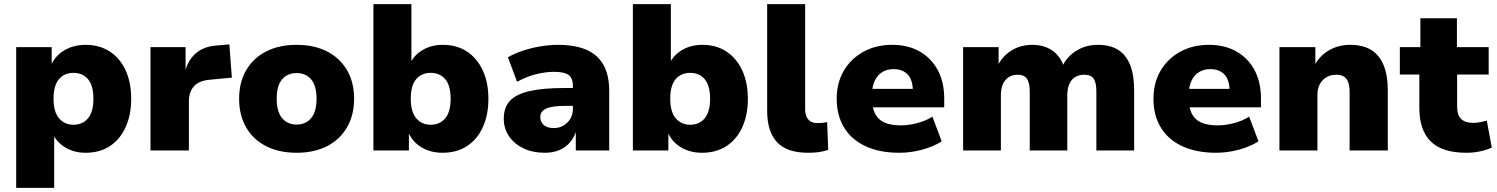

<svg xmlns="http://www.w3.org/2000/svg" viewBox="-20 -725 7214 925"><path d="M58 180V-498H229V-408H225Q244 -455 289 -482Q334 -509 392 -509Q459 -509 508.5 -477Q558 -445 585 -386.5Q612 -328 612 -249Q612 -172 585.5 -113Q559 -54 510 -21.5Q461 11 392 11Q337 11 295 -14.5Q253 -40 235 -79H241V180ZM334 -124Q378 -124 404 -155Q430 -186 430 -249Q430 -313 404 -343.5Q378 -374 334 -374Q290 -374 264 -343.5Q238 -313 238 -249Q238 -186 264.5 -155Q291 -124 334 -124Z M705 0V-498H874V-372H870Q882 -431 921.5 -466.5Q961 -502 1026 -506L1085 -511L1097 -351L992 -341Q940 -337 915 -310Q890 -283 890 -236V0Z M1409 11Q1325 11 1262.5 -20.5Q1200 -52 1166 -111Q1132 -170 1132 -249Q1132 -329 1166.5 -387.5Q1201 -446 1263 -477.5Q1325 -509 1409 -509Q1493 -509 1555 -477.5Q1617 -446 1651.5 -387.5Q1686 -329 1686 -249Q1686 -170 1651.5 -111Q1617 -52 1555 -20.5Q1493 11 1409 11ZM1409 -125Q1453 -125 1479 -156Q1505 -187 1505 -249Q1505 -312 1479 -342.5Q1453 -373 1409 -373Q1365 -373 1339 -342.5Q1313 -312 1313 -249Q1313 -187 1339 -156Q1365 -125 1409 -125Z M2112 11Q2054 11 2009.5 -16Q1965 -43 1946 -91H1950V0H1779V-705H1962V-419H1956Q1974 -459 2016 -484Q2058 -509 2114 -509Q2181 -509 2230 -476.5Q2279 -444 2306 -385.5Q2333 -327 2333 -249Q2333 -171 2306 -112Q2279 -53 2229.5 -21Q2180 11 2112 11ZM2055 -124Q2099 -124 2125 -155Q2151 -186 2151 -249Q2151 -313 2125 -343.5Q2099 -374 2055 -374Q2011 -374 1985 -343.5Q1959 -313 1959 -249Q1959 -186 1985.5 -155Q2012 -124 2055 -124Z M2604 11Q2546 11 2501.5 -10.5Q2457 -32 2432 -69Q2407 -106 2407 -153Q2407 -207 2436.5 -239Q2466 -271 2530.5 -286Q2595 -301 2700 -301H2760V-215H2705Q2674 -215 2651 -212Q2628 -209 2613 -202.5Q2598 -196 2590.5 -186Q2583 -176 2583 -161Q2583 -137 2600 -122.5Q2617 -108 2649 -108Q2674 -108 2694.5 -120Q2715 -132 2727.5 -152.5Q2740 -173 2740 -201V-311Q2740 -350 2718.5 -364.5Q2697 -379 2649 -379Q2610 -379 2564.5 -368Q2519 -357 2471 -331L2427 -449Q2458 -467 2498 -480.5Q2538 -494 2582.5 -501.5Q2627 -509 2668 -509Q2750 -509 2804.5 -485.5Q2859 -462 2887 -413Q2915 -364 2915 -285V0H2754V-94H2756Q2746 -62 2725.5 -38.5Q2705 -15 2675 -2Q2645 11 2604 11Z M3362 11Q3304 11 3259.5 -16Q3215 -43 3196 -91H3200V0H3029V-705H3212V-419H3206Q3224 -459 3266 -484Q3308 -509 3364 -509Q3431 -509 3480 -476.5Q3529 -444 3556 -385.5Q3583 -327 3583 -249Q3583 -171 3556 -112Q3529 -53 3479.5 -21Q3430 11 3362 11ZM3305 -124Q3349 -124 3375 -155Q3401 -186 3401 -249Q3401 -313 3375 -343.5Q3349 -374 3305 -374Q3261 -374 3235 -343.5Q3209 -313 3209 -249Q3209 -186 3235.5 -155Q3262 -124 3305 -124Z M3873 11Q3771 11 3723.5 -40Q3676 -91 3676 -191V-705H3859V-199Q3859 -178 3865.5 -163Q3872 -148 3885 -140Q3898 -132 3919 -132Q3931 -132 3942 -133Q3953 -134 3965 -137L3970 -3Q3946 5 3923.5 8Q3901 11 3873 11Z M4313 11Q4217 11 4149 -21Q4081 -53 4046 -111.5Q4011 -170 4011 -249Q4011 -325 4044.5 -383Q4078 -441 4138.5 -475Q4199 -509 4279 -509Q4353 -509 4409 -478Q4465 -447 4497 -389Q4529 -331 4529 -249V-208H4162V-297H4392L4378 -284Q4378 -339 4353.5 -365.5Q4329 -392 4285 -392Q4253 -392 4230 -377.5Q4207 -363 4194 -335.5Q4181 -308 4181 -267V-254Q4181 -206 4196 -177Q4211 -148 4241.5 -134.5Q4272 -121 4320 -121Q4358 -121 4399.5 -132Q4441 -143 4472 -163L4517 -44Q4476 -18 4421.5 -3.5Q4367 11 4313 11Z M4620 0V-498H4791V-407H4786Q4801 -438 4825.5 -461Q4850 -484 4882.5 -496.5Q4915 -509 4954 -509Q5009 -509 5048.5 -482.5Q5088 -456 5105 -405H5098Q5119 -451 5164.5 -480Q5210 -509 5270 -509Q5328 -509 5366.5 -485Q5405 -461 5424.5 -412.5Q5444 -364 5444 -288V0H5262V-284Q5262 -327 5249 -346Q5236 -365 5203 -365Q5178 -365 5159.5 -353.5Q5141 -342 5131.5 -320Q5122 -298 5122 -267V0H4941V-284Q4941 -326 4927.5 -345.5Q4914 -365 4883 -365Q4857 -365 4839 -353Q4821 -341 4811.5 -319.5Q4802 -298 4802 -267V0Z M5839 11Q5743 11 5675 -21Q5607 -53 5572 -111.5Q5537 -170 5537 -249Q5537 -325 5570.5 -383Q5604 -441 5664.5 -475Q5725 -509 5805 -509Q5879 -509 5935 -478Q5991 -447 6023 -389Q6055 -331 6055 -249V-208H5688V-297H5918L5904 -284Q5904 -339 5879.5 -365.5Q5855 -392 5811 -392Q5779 -392 5756 -377.5Q5733 -363 5720 -335.5Q5707 -308 5707 -267V-254Q5707 -206 5722 -177Q5737 -148 5767.5 -134.5Q5798 -121 5846 -121Q5884 -121 5925.5 -132Q5967 -143 5998 -163L6043 -44Q6002 -18 5947.5 -3.5Q5893 11 5839 11Z M6144 0V-498H6317V-408H6312Q6337 -456 6382.5 -482.5Q6428 -509 6485 -509Q6545 -509 6585 -485Q6625 -461 6645.5 -412Q6666 -363 6666 -288V0H6482V-281Q6482 -311 6475 -329.5Q6468 -348 6454 -356.5Q6440 -365 6418 -365Q6391 -365 6370.5 -353Q6350 -341 6338.5 -319.5Q6327 -298 6327 -269V0Z M7045 11Q6928 11 6873 -43.5Q6818 -98 6818 -205V-366H6724V-498H6823V-637H6999V-498H7152V-366H7000V-210Q7000 -171 7019 -152Q7038 -133 7079 -133Q7093 -133 7109 -136Q7125 -139 7143 -144L7167 -14Q7141 -2 7109.5 4.5Q7078 11 7045 11Z"/></svg>

Font: Nunito Sans 10pt Black
Style: Regular
Weight: 900
Designer: Vernon Adams
Foundry: Vernon Adams
Version: Version 3.101;gftools[0.9.27]